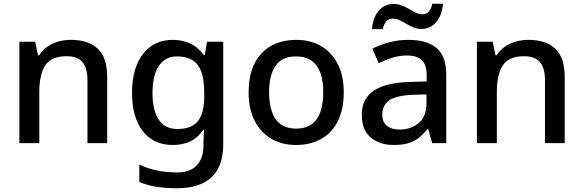

<svg xmlns="http://www.w3.org/2000/svg" viewBox="-20 -761 3103 1021"><path d="M356 -549Q450 -549 500 -502Q550 -455 550 -351V0H445V-336Q445 -399 418.5 -430.5Q392 -462 334 -462Q252 -462 220.5 -413Q189 -364 189 -272V0H83V-539H167L182 -467H188Q206 -495 232 -513Q258 -531 290 -540Q322 -549 356 -549Z M899 -549Q951 -549 993 -529Q1035 -509 1064 -468H1069L1081 -539H1167V7Q1167 83 1140 135Q1113 187 1057.5 213.5Q1002 240 918 240Q860 240 811 232Q762 224 721 207V114Q763 135 814.5 145.5Q866 156 924 156Q990 156 1026 118.5Q1062 81 1062 13V-5Q1062 -18 1063 -39.5Q1064 -61 1065 -71H1061Q1033 -29 992.5 -9.5Q952 10 899 10Q797 10 739.5 -63.5Q682 -137 682 -268Q682 -398 740 -473.5Q798 -549 899 -549ZM921 -461Q859 -461 825 -411Q791 -361 791 -267Q791 -173 824.5 -124Q858 -75 923 -75Q961 -75 987.5 -85Q1014 -95 1031.5 -116Q1049 -137 1057.5 -169.5Q1066 -202 1066 -248V-268Q1066 -337 1050.5 -379.5Q1035 -422 1003 -441.5Q971 -461 921 -461Z M1808 -270Q1808 -181 1777 -118Q1746 -55 1688.5 -22.5Q1631 10 1553 10Q1481 10 1424 -22.5Q1367 -55 1334.5 -118Q1302 -181 1302 -270Q1302 -404 1370 -476.5Q1438 -549 1556 -549Q1630 -549 1686.5 -516.5Q1743 -484 1775.5 -422Q1808 -360 1808 -270ZM1411 -270Q1411 -210 1426 -166.5Q1441 -123 1473 -100Q1505 -77 1555 -77Q1605 -77 1637 -100Q1669 -123 1684 -166.5Q1699 -210 1699 -270Q1699 -332 1683.5 -374Q1668 -416 1636.5 -438.5Q1605 -461 1554 -461Q1479 -461 1445 -411Q1411 -361 1411 -270Z M2151 -549Q2253 -549 2303 -504.5Q2353 -460 2353 -365V0H2278L2257 -75H2253Q2230 -46 2205.5 -27Q2181 -8 2149.5 1Q2118 10 2073 10Q2000 10 1952 -29.5Q1904 -69 1904 -153Q1904 -235 1966.5 -278Q2029 -321 2157 -325L2249 -328V-358Q2249 -418 2222 -442Q2195 -466 2146 -466Q2104 -466 2066 -454Q2028 -442 1994 -425L1960 -502Q1998 -522 2047.5 -535.5Q2097 -549 2151 -549ZM2176 -257Q2084 -253 2048.5 -226.5Q2013 -200 2013 -152Q2013 -110 2038.5 -91Q2064 -72 2103 -72Q2166 -72 2207 -107Q2248 -142 2248 -212V-259ZM1958 -606Q1964 -670 1995 -705Q2026 -740 2075 -740Q2096 -740 2116.5 -732Q2137 -724 2155.5 -713Q2174 -702 2192 -693.5Q2210 -685 2226 -685Q2247 -685 2260 -699Q2273 -713 2279 -741H2336Q2330 -678 2299 -642.5Q2268 -607 2220 -607Q2199 -607 2179.5 -615Q2160 -623 2140.5 -634.5Q2121 -646 2103.5 -654Q2086 -662 2069 -662Q2047 -662 2034.5 -648Q2022 -634 2015 -606Z M2789 -549Q2883 -549 2933 -502Q2983 -455 2983 -351V0H2878V-336Q2878 -399 2851.5 -430.5Q2825 -462 2767 -462Q2685 -462 2653.5 -413Q2622 -364 2622 -272V0H2516V-539H2600L2615 -467H2621Q2639 -495 2665 -513Q2691 -531 2723 -540Q2755 -549 2789 -549Z"/></svg>

Font: Noto Sans Cham Medium
Style: Regular
Weight: 500
Version: Version 2.002